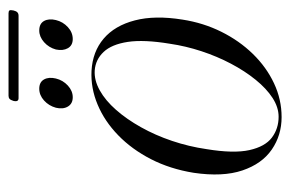

<svg xmlns="http://www.w3.org/2000/svg" viewBox="-135 -537 680 450"><g transform="rotate(-90 205.0 -312.0)"><path d="M264 -437.5Q309 -435 339.5 -409Q370 -383 382.2 -336Q394.5 -289 384 -224Q376.5 -175.5 355.5 -133.2Q334.5 -91 303.5 -59.2Q272.5 -27.5 234.8 -9.8Q197 8 155.5 8Q113 8 79.5 -15Q46 -38 30.5 -84Q15 -130 25 -198Q34 -253.5 57 -298.2Q80 -343 113 -375Q146 -407 184.8 -423.2Q223.5 -439.5 264 -437.5ZM156.5 1Q178.5 1 200.5 -13.2Q222.5 -27.5 243 -52.8Q263.5 -78 280.8 -110.8Q298 -143.5 310 -180Q322 -216.5 327.5 -254Q337.5 -314.5 331.8 -352.5Q326 -390.5 308.2 -409.2Q290.5 -428 265 -430Q242 -431.5 218.2 -418.2Q194.5 -405 172.5 -380Q150.5 -355 131.8 -321.5Q113 -288 99.8 -248.8Q86.5 -209.5 80.5 -168Q70 -104.5 78.2 -67.5Q86.5 -30.5 107.5 -14.8Q128.5 1 156.5 1ZM202 -481.5Q187 -481.5 180.2 -493Q173.5 -504.5 177.5 -521Q182 -537.5 194.5 -548.8Q207 -560 222 -560Q237.5 -560 243.8 -548.8Q250 -537.5 246 -521Q242 -504.5 229.5 -493Q217 -481.5 202 -481.5ZM338.5 -481.5Q323.5 -481.5 317 -493Q310.5 -504.5 314 -521Q318.5 -537.5 331.2 -548.8Q344 -560 358.5 -560Q374.5 -560 380.8 -548.8Q387 -537.5 383 -521Q379 -504.5 366.5 -493Q354 -481.5 338.5 -481.5ZM193.5 -620.5Q195.5 -627 198.2 -629.5Q201 -632 205.5 -632H399Q404 -632 405.5 -629.8Q407 -627.5 405.5 -620.5Q404 -614 401 -611.2Q398 -608.5 393 -608.5H200Q195.5 -608.5 193.8 -611.2Q192 -614 193.5 -620.5Z"/></g></svg>

Font: Fraunces 120pt Light
Style: Italic
Weight: 300
Italic angle: -16°
Version: Version 1.000;[b76b70a41]